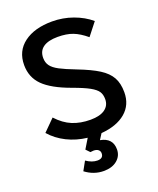

<svg xmlns="http://www.w3.org/2000/svg" viewBox="-167 -809 931 1133"><g transform="rotate(-20 298.0 -243.0)"><path d="M349 9 326 45Q402 59 402 130Q402 171 370.5 197.5Q339 224 286 224Q224 224 171 184L202 128Q238 153 272 153Q309 153 309 121Q309 107 298.5 98.5Q288 90 269 90Q263 90 249 92L226 68L263 7Q194 -1 136 -30Q78 -59 38 -105L109 -176Q153 -128 203 -107.5Q253 -87 316 -87Q375 -87 406.5 -109.5Q438 -132 438 -172Q438 -201 425.5 -220Q413 -239 379 -258Q345 -277 276 -302Q160 -344 108.5 -395.5Q57 -447 57 -524Q57 -612 123 -661Q189 -710 299 -710Q367 -710 429.5 -687.5Q492 -665 538 -626L476 -547Q433 -583 394 -598Q355 -613 299 -613Q240 -613 208.5 -591Q177 -569 177 -525Q177 -496 192 -475.5Q207 -455 241 -437Q275 -419 340 -394Q423 -362 469.5 -332.5Q516 -303 537 -265.5Q558 -228 558 -172Q558 -93 502.5 -46Q447 1 349 9Z"/></g></svg>

Font: Niramit SemiBold
Style: Regular
Weight: 600
Designer: Katatrad Aksorn Co.,Ltd.
Foundry: Cadson Demak Co.,Ltd.
Version: Version 1.001; ttfautohint (v1.6)